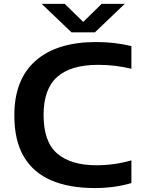

<svg xmlns="http://www.w3.org/2000/svg" viewBox="-20 -968 735 998"><path d="M473 9.5Q341 9.5 247.2 -30.2Q153.5 -70 104 -153.5Q54.5 -237 54.5 -368.5Q54.5 -555 165 -652.2Q275.5 -749.5 480 -749.5Q530 -749.5 574.5 -744.2Q619 -739 663 -728.5V-610.5Q622.5 -620.5 579.2 -625.8Q536 -631 490.5 -631Q348 -631 277.2 -568Q206.5 -505 206.5 -370.5Q206.5 -231 277.2 -170Q348 -109 481.5 -109Q574.5 -109 663 -134.5V-16.5Q575 9.5 473 9.5ZM351.5 -800 196.5 -948H316.5L412.5 -854L508.5 -948H628.5L473.5 -800Z"/></svg>

Font: Encode Sans Exp SmBold
Style: Regular
Weight: 600
Width: 7
Designer: Multiple Designers
Foundry: Impallari Type
Version: Version 3.002; ttfautohint (v1.8.3) -l 8 -r 50 -G 200 -x 14 